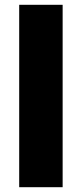

<svg xmlns="http://www.w3.org/2000/svg" viewBox="-20 -873 341 800"><path d="M241 -93V-853H60V-93Z"/></svg>

Font: Noto Sans Kannada UI SemiCondensed Black
Style: Regular
Weight: 900
Width: 4
Designer: Jelle Bosma - Monotype Design Team
Foundry: Monotype Imaging Inc.
Version: Version 2.005